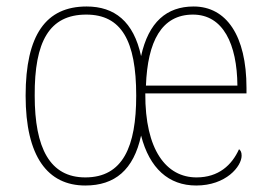

<svg xmlns="http://www.w3.org/2000/svg" viewBox="-20 -562 830 592"><path d="M243 10C334 10 392 -38 415 -144C441 -43 500 10 585 10C677 10 725 -49 725 -82C725 -93 722 -98 717 -102C695 -53 654 -15 586 -15C493 -15 427 -99 428 -274H740V-291C740 -452 678 -542 577 -542C494 -542 438 -494 415 -389C392 -496 333 -542 247 -542C122 -542 59 -455 59 -267C59 -79 127 10 243 10ZM243 -15C134 -15 87 -105 87 -267C86 -434 132 -517 246 -517C354 -517 400 -437 400 -267C400 -110 359 -15 243 -15ZM712 -298H430C435 -434 478 -517 575 -517C668 -517 711 -426 712 -298Z"/></svg>

Font: Noto Serif SemiCondensed Thin
Style: Regular
Weight: 100
Width: 4
Designer: Monotype Design Team
Foundry: Monotype Imaging Inc.
Version: Version 2.015